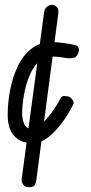

<svg xmlns="http://www.w3.org/2000/svg" viewBox="-20 -591 380 798"><path d="M101 187Q85 187 77 177Q69 167 70 154L163 -538Q165 -555 175.5 -563Q186 -571 196 -571Q207 -571 216 -562Q225 -553 222 -533L131 157Q130 166 125.5 176.5Q121 187 101 187ZM114 5Q90 5 66 -6Q42 -17 27 -43Q12 -69 12 -113Q12 -163 22 -216Q32 -269 53.5 -314.5Q75 -360 110 -388Q145 -416 195 -416Q219 -416 246.5 -412Q274 -408 291 -404Q304 -401 307 -391Q310 -381 304 -367Q297 -352 284.5 -350Q272 -348 261 -349Q250 -351 230.5 -353.5Q211 -356 195 -356Q162 -356 139 -333Q116 -310 101.5 -274Q87 -238 80 -198.5Q73 -159 72 -125Q71 -100 80 -77.5Q89 -55 114 -55Q129 -55 149.5 -72.5Q170 -90 192 -119.5Q214 -149 232 -183Q237 -193 250 -192Q263 -191 270 -188Q276 -184 282.5 -174.5Q289 -165 284 -156Q263 -114 235 -77Q207 -40 176.5 -17.5Q146 5 114 5Z"/></svg>

Font: Edu NSW ACT Foundation
Style: Regular
Weight: 400
Designer: Tina and Corey Anderson
Foundry: Google for Education
Version: Version 1.003